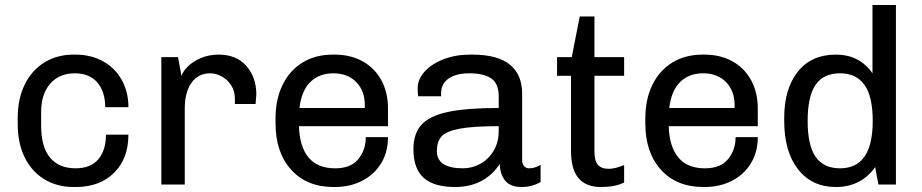

<svg xmlns="http://www.w3.org/2000/svg" viewBox="-20 -740 3696 770"><path d="M495 -310H402Q402 -372 370.5 -409Q339 -446 280 -446Q218 -446 181.5 -404.5Q145 -363 145 -291V-237Q145 -150 181 -107.5Q217 -65 283 -65Q344 -65 374.5 -101.5Q405 -138 405 -200H495Q495 -104 437.5 -47Q380 10 284 10H276Q208 10 157 -21.5Q106 -53 78.5 -110Q51 -167 51 -243V-267Q51 -343 79 -400.5Q107 -458 158 -489.5Q209 -521 275 -521H283Q344 -521 392.5 -494.5Q441 -468 468 -420Q495 -372 495 -310Z M1008 -361 1005 -323H922V-345Q922 -375 907 -398Q892 -421 869 -433.5Q846 -446 823 -446Q775 -446 748 -408Q721 -370 721 -305V0H627V-511H694L708 -435Q714 -455 735 -475Q756 -495 787.5 -508Q819 -521 857 -521Q928 -521 968 -475.5Q1008 -430 1008 -361Z M1536 -305V-234H1179Q1181 -153 1217 -109Q1253 -65 1324 -65Q1387 -65 1417 -102Q1447 -139 1447 -190H1536Q1536 -130 1508.5 -85Q1481 -40 1432.5 -15Q1384 10 1322 10H1318Q1210 10 1147.5 -59.5Q1085 -129 1085 -245V-265Q1085 -341 1113 -399Q1141 -457 1193 -489Q1245 -521 1315 -521H1322Q1385 -521 1433.5 -494.5Q1482 -468 1509 -419Q1536 -370 1536 -305ZM1181 -307H1443V-319Q1443 -376 1408.5 -411Q1374 -446 1317 -446Q1260 -446 1224.5 -411Q1189 -376 1181 -307Z M2074 -365V-100Q2074 -82 2082 -73.5Q2090 -65 2102 -65Q2125 -65 2148 -79V-10Q2114 10 2071 10Q2028 10 2007 -14.5Q1986 -39 1984 -82Q1922 10 1805 10Q1721 10 1679.5 -26.5Q1638 -63 1638 -142Q1638 -204 1670 -239.5Q1702 -275 1776 -291Q1850 -307 1980 -307V-354Q1980 -405 1950 -425.5Q1920 -446 1863 -446Q1809 -446 1779 -425Q1749 -404 1749 -366V-354H1657Q1655 -368 1655 -387Q1655 -422 1683 -453Q1711 -484 1759 -502.5Q1807 -521 1865 -521H1874Q1975 -521 2024.5 -481Q2074 -441 2074 -365ZM1732 -134Q1732 -65 1837 -65Q1874 -65 1907 -83.5Q1940 -102 1960 -136Q1980 -170 1980 -214V-234Q1875 -234 1821.5 -223.5Q1768 -213 1750 -192Q1732 -171 1732 -134Z M2364 -511H2483V-436H2364V-131Q2364 -95 2378 -79Q2392 -63 2421 -63Q2447 -63 2483 -78V-8Q2447 10 2390 10Q2331 10 2300.5 -25Q2270 -60 2270 -136V-436H2214V-511H2273L2305 -674H2364Z M3019 -305V-234H2662Q2664 -153 2700 -109Q2736 -65 2807 -65Q2870 -65 2900 -102Q2930 -139 2930 -190H3019Q3019 -130 2991.5 -85Q2964 -40 2915.5 -15Q2867 10 2805 10H2801Q2693 10 2630.5 -59.5Q2568 -129 2568 -245V-265Q2568 -341 2596 -399Q2624 -457 2676 -489Q2728 -521 2798 -521H2805Q2868 -521 2916.5 -494.5Q2965 -468 2992 -419Q3019 -370 3019 -305ZM2664 -307H2926V-319Q2926 -376 2891.5 -411Q2857 -446 2800 -446Q2743 -446 2707.5 -411Q2672 -376 2664 -307Z M3573 0H3503Q3496 -32 3490 -70Q3433 10 3332 10Q3236 10 3180.5 -61Q3125 -132 3125 -256V-267Q3125 -384 3179.5 -452.5Q3234 -521 3332 -521Q3427 -521 3479 -446V-720H3573ZM3219 -255Q3219 -157 3251 -111Q3283 -65 3349 -65Q3480 -65 3480 -255Q3480 -353 3447 -399.5Q3414 -446 3349 -446Q3282 -446 3250.5 -399.5Q3219 -353 3219 -255Z"/></svg>

Font: Chivo
Style: Regular
Weight: 400
Designer: Hector Gatti
Foundry: Omnibus-Type
Version: Version 1.003